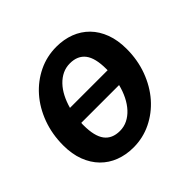

<svg xmlns="http://www.w3.org/2000/svg" viewBox="-137 -660 806 806"><g transform="rotate(-45 266.0 -257.0)"><path d="M142.5 -221Q142 -217.5 142 -214Q142 -210.5 142 -207Q142 -142.5 164.8 -112.2Q187.5 -82 233.5 -82Q258 -82 279 -92.5Q300 -103 317 -121.5Q334 -140 346.8 -165.5Q359.5 -191 367 -221ZM377 -306.5Q377 -371.5 354 -401.5Q331 -431.5 285.5 -431.5Q261.5 -431.5 241 -421.8Q220.5 -412 203.5 -394.2Q186.5 -376.5 174 -352.2Q161.5 -328 153.5 -299H377ZM294.5 -521Q338.5 -521 375.8 -506.8Q413 -492.5 440 -465Q467 -437.5 482 -397.5Q497 -357.5 497 -306Q497 -240 475.8 -182.8Q454.5 -125.5 417.5 -83.2Q380.5 -41 331 -16.8Q281.5 7.5 224.5 7.5Q180.5 7.5 143.5 -6.8Q106.5 -21 79.5 -48.5Q52.5 -76 37.2 -116Q22 -156 22 -207.5Q22 -274 43.2 -331.5Q64.5 -389 101.5 -431Q138.5 -473 188 -497Q237.5 -521 294.5 -521Z"/></g></svg>

Font: Lato 2
Style: Bold Italic
Weight: 700
Italic angle: -7°
Designer: Lukasz Dziedzic with Adam Twardoch and Botio Nikoltchev
Foundry: tyPoland Lukasz Dziedzic
Version: Version 2.015; 2015-08-06; http://www.latofonts.com/